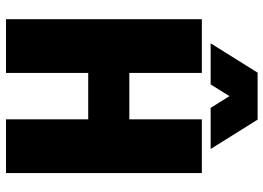

<svg xmlns="http://www.w3.org/2000/svg" viewBox="-142 -756 897 654"><g transform="rotate(90 307.0 -428.5)"><path d="M386 -280H228V0H45V-667H228V-420H386V-667H569V0H386ZM127 -697 227 -857H387L487 -697H347L307 -761L267 -697Z"/></g></svg>

Font: Epunda Sans Black
Style: Regular
Weight: 900
Designer: Simon Atzbach
Foundry: typofactur
Version: Version 2.204; ttfautohint (v1.8.4.7-5d5b)